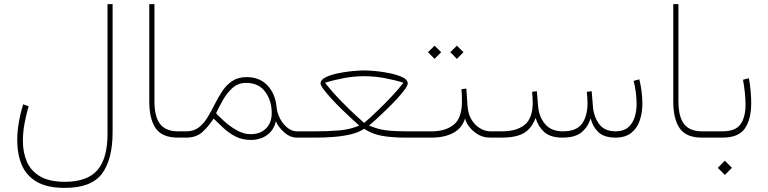

<svg xmlns="http://www.w3.org/2000/svg" viewBox="-20 -663 3702 925"><path d="M522.5 -27.3Q522.5 105.5 471.2 173.8Q419.9 242.2 292.5 242.2Q207.5 242.2 157.2 212.9Q106.9 183.6 85 131.8Q63 80.1 63 13.2Q63 -28.3 70.6 -72.8Q78.1 -117.2 91.8 -160.6L117.7 -150.9Q106 -110.4 98.1 -67.9Q90.3 -25.4 90.3 16.1Q90.3 72.3 109.9 116.7Q129.4 161.1 173.8 187Q218.3 212.9 292.5 212.9Q400.4 212.9 449.2 156.7Q498 100.6 498 -18.6V-643.1H522.5Z M699.2 -643.1H724.1V-176.3Q724.1 -99.6 751.7 -64.9Q779.3 -30.3 837.4 -30.3H867.2V0H837.4Q761.2 0 730.2 -44.9Q699.2 -89.8 699.2 -174.3Z M877.9 0H847.7V-30.3H877.9Q913.6 -30.3 937.7 -49.1Q961.9 -67.9 980 -97.7Q998 -127.4 1014.6 -160.9Q1031.2 -194.3 1051 -224.1Q1070.8 -253.9 1098.9 -272.7Q1127 -291.5 1168 -291.5Q1231.9 -291.5 1269.5 -250.5Q1307.1 -209.5 1312.5 -146Q1314.9 -119.6 1328.6 -92.8Q1342.3 -65.9 1364 -48.1Q1385.7 -30.3 1410.6 -30.3H1440.4V0H1410.6Q1377.4 0 1348.9 -25.6Q1320.3 -51.3 1309.1 -79.1Q1299.3 -35.6 1266.4 -12.2Q1233.4 11.2 1188.5 11.2Q1146.5 11.2 1114.3 -5.6Q1082 -22.5 1056.4 -46.4Q1030.8 -70.3 1008.8 -91.8Q986.3 -55.7 956.1 -27.8Q925.8 0 877.9 0ZM1165 -263.7Q1127 -263.7 1099.6 -238.8Q1072.3 -213.9 1053.2 -179.7Q1034.2 -145.5 1021 -117.2Q1040.5 -96.7 1060.3 -78.9Q1080.1 -61 1100.1 -47.9Q1121.6 -33.2 1143.3 -24.9Q1165 -16.6 1187.5 -16.6Q1233.4 -16.6 1261.2 -43.9Q1289.1 -71.3 1289.1 -118.7Q1289.1 -178.2 1257.6 -220.9Q1226.1 -263.7 1165 -263.7Z M1734.4 -323.7Q1757.3 -323.7 1792.2 -320.3Q1827.1 -316.9 1862.1 -309.3Q1897 -301.8 1920.7 -290Q1944.3 -278.3 1944.3 -261.2Q1944.3 -251 1929.2 -230.5Q1914.1 -210 1890.4 -184.6Q1866.7 -159.2 1840.6 -133.8Q1814.5 -108.4 1792 -88.1Q1769.5 -67.9 1757.8 -58.1Q1801.3 -40 1840.1 -35.2Q1878.9 -30.3 1934.1 -30.3H2012.7V0H1934.1Q1873.5 0 1824.5 -7.8Q1775.4 -15.6 1734.4 -42.5Q1709 -25.4 1670.7 -16.1Q1632.3 -6.8 1588.4 -3.4Q1544.4 0 1502.9 0H1420.9V-30.3H1503.4Q1562 -30.3 1614.3 -34.7Q1666.5 -39.1 1710.9 -58.1Q1698.7 -68.4 1676.3 -89.1Q1653.8 -109.9 1627.7 -135.3Q1601.6 -160.6 1578.1 -186Q1554.7 -211.4 1539.6 -231.7Q1524.4 -252 1524.4 -261.2Q1524.4 -278.3 1548.1 -290.3Q1571.8 -302.2 1606.7 -309.6Q1641.6 -316.9 1676.5 -320.3Q1711.4 -323.7 1734.4 -323.7ZM1734.4 -295.9Q1685.1 -295.9 1635 -286.4Q1585 -276.9 1545.9 -264.2Q1581.1 -219.7 1621.1 -178.5Q1661.1 -137.2 1692.9 -108.2Q1724.6 -79.1 1734.4 -70.8Q1741.7 -76.7 1762 -95Q1782.2 -113.3 1810.1 -140.4Q1837.9 -167.5 1867.9 -199.5Q1897.9 -231.4 1923.8 -264.2Q1885.3 -276.9 1834.7 -286.4Q1784.2 -295.9 1734.4 -295.9Z M2181.2 -442.9 2212.9 -411.6 2181.2 -379.4 2149.4 -411.6ZM2073.7 -442.9 2105.5 -411.6 2073.7 -379.4 2042 -411.6ZM1993.2 -30.3H2060.1Q2125.5 -30.3 2165.3 -61.8Q2205.1 -93.3 2205.6 -172.4Q2205.6 -208 2203.1 -233.4L2226.6 -236.3L2232.4 -152.8Q2234.9 -113.8 2251.7 -86.4Q2268.6 -59.1 2293 -44.7Q2317.4 -30.3 2342.3 -30.3H2371.1V0H2342.3Q2306.2 0 2279.3 -17.3Q2252.4 -34.7 2237.3 -56.9Q2222.2 -79.1 2220.7 -93.3Q2206.5 -45.9 2164.1 -22.9Q2121.6 0 2059.1 0H1993.2Z M2691.4 0Q2631.3 0 2601.6 -27.1Q2571.8 -54.2 2560.5 -95.2Q2541.5 -44.4 2504.4 -22.2Q2467.3 0 2396 0H2351.1V-30.3H2397Q2469.7 -30.3 2508.1 -62Q2546.4 -93.8 2546.4 -167.5Q2546.4 -178.2 2545.7 -192.4Q2544.9 -206.5 2543.5 -220.7L2566.4 -223.6L2572.3 -152.3Q2576.2 -101.1 2605.7 -65.7Q2635.3 -30.3 2691.9 -30.3Q2757.3 -30.3 2783.9 -67.1Q2810.5 -104 2810.5 -167.5Q2810.5 -178.2 2809.6 -192.4Q2808.6 -206.5 2807.1 -220.7L2830.6 -223.6L2836.4 -152.3Q2839.8 -103 2865.5 -66.7Q2891.1 -30.3 2945.8 -30.3Q2982.9 -30.3 3005.1 -48.6Q3027.3 -66.9 3037.1 -96.9Q3046.9 -127 3046.9 -161.6Q3046.9 -190.4 3043 -219.5Q3039.1 -248.5 3032.7 -273.4L3060.1 -280.8Q3074.7 -222.2 3074.7 -162.6Q3074.7 -119.6 3062.3 -82.8Q3049.8 -45.9 3021.7 -23.2Q2993.7 -0.5 2946.8 0Q2888.2 0 2860.8 -28.3Q2833.5 -56.6 2825.7 -92.8Q2813 -51.8 2782 -25.9Q2751 0 2691.4 0Z M3223.6 -643.1H3248.5V-176.3Q3248.5 -99.6 3276.1 -64.9Q3303.7 -30.3 3361.8 -30.3H3391.6V0H3361.8Q3285.6 0 3254.6 -44.9Q3223.6 -89.8 3223.6 -174.3Z M3371.6 -30.3H3460Q3523.4 -30.3 3547.6 -64.5Q3571.8 -98.6 3571.8 -159.7Q3571.8 -184.6 3568.4 -217Q3564.9 -249.5 3559.6 -278.8L3587.9 -286.1Q3593.3 -259.3 3596.2 -226.1Q3599.1 -192.9 3599.1 -167.5Q3599.1 -87.9 3568.4 -43.9Q3537.6 0 3460.9 0H3371.6ZM3472.2 111.3 3506.3 145.5 3472.2 179.7 3438 145.5Z"/></svg>

Font: Vazirmatn FD Thin
Style: Regular
Weight: 100
Designer: Saber Rastikerdar
Foundry: Saber Rastikerdar
Version: Version 33.003